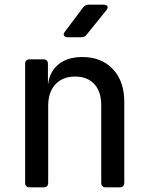

<svg xmlns="http://www.w3.org/2000/svg" viewBox="-20 -805 640 825"><path d="M108 0Q88 0 88 -20V-530Q88 -550 108 -550H166Q186 -550 186 -530V-445H187Q194 -499 232.5 -529.5Q271 -560 334 -560Q416 -560 465 -508Q514 -456 514 -368V-20Q514 0 494 0H435Q415 0 415 -20V-352Q415 -412 385 -444Q355 -476 303 -476Q249 -476 218 -442.5Q187 -409 187 -349V-20Q187 0 167 0ZM271 -645Q259 -645 255 -652Q251 -659 259 -669L337 -773Q346 -785 361 -785H425Q438 -785 441.5 -778Q445 -771 437 -761L353 -657Q344 -645 329 -645Z"/></svg>

Font: Pitagon Sans Mono Medium
Style: Regular
Weight: 500
Monospace: yes
Designer: Travis Tran
Foundry: Pitagon
Version: Version 1.001; ttfautohint (v1.8.4.7-5d5b);gftools[0.9.26]